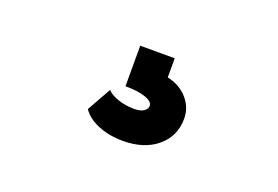

<svg xmlns="http://www.w3.org/2000/svg" viewBox="-48 -126 697 481"><g transform="rotate(20 300.0 114.5)"><path d="M300 234Q264 234 234.5 222Q205 210 191 189L227 125Q236 135 256 142Q276 149 300 149Q316 149 325 143Q334 137 334 129Q334 117 313.5 110Q293 103 260 103V-5H352V46Q385 53 405.5 76Q426 99 426 129Q426 176 391.5 205Q357 234 300 234Z"/></g></svg>

Font: Victor Mono SemiBold
Style: Regular
Weight: 600
Monospace: yes
Designer: Rune Bjørnerås
Version: Version 1.561;gftools[0.9.30]